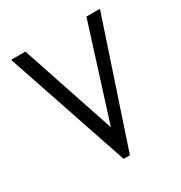

<svg xmlns="http://www.w3.org/2000/svg" viewBox="-151 -734 802 849"><g transform="rotate(-30 250.0 -310.0)"><path d="M237 4H269L478 -623H409L258 -145L98 -624H25Z"/></g></svg>

Font: Inconsolata Thin
Style: Regular
Weight: 100
Monospace: yes
Designer: Raph Levien, Cyreal, Brenton Simpson
Foundry: Raph Levien, Cyreal, Google
Version: Version 3.100